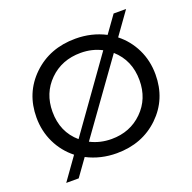

<svg xmlns="http://www.w3.org/2000/svg" viewBox="-144 -914 1128 1128"><g transform="rotate(-20 420.0 -350.0)"><path d="M761 -770 660 -629Q722 -580 757 -508Q792 -436 792 -350Q792 -196 686.5 -94Q581 8 421 8Q320 8 235 -36L159 70H81L181 -70Q118 -120 83 -192.5Q48 -265 48 -350Q48 -504 154 -606Q260 -708 421 -708Q522 -708 607 -664L683 -770ZM148 -350Q148 -223 237 -147L552 -588Q493 -619 421 -619Q303 -619 225.5 -542.5Q148 -466 148 -350ZM421 -81Q537 -81 614.5 -157.5Q692 -234 692 -350Q692 -475 605 -552L289 -112Q349 -81 421 -81Z"/></g></svg>

Font: false
Style: Regular
Weight: 500
Designer: Julieta Ulanovsky
Foundry: Julieta Ulanovsky
Version: Version 7.222;hotconv 1.0.109;makeotfexe 2.5.65596